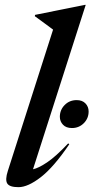

<svg xmlns="http://www.w3.org/2000/svg" viewBox="-20 -763 386 794"><path d="M199.5 -640.5Q186 -650.5 165.8 -665.5Q145.5 -680.5 124 -696L125 -701.5L331.5 -743H334.5L116.5 -63Q138.5 -67.5 174.2 -91.2Q210 -115 262 -170L266.5 -166.5Q202.5 -72 149 -30.5Q95.5 11 56.5 11Q19.5 11 10 -4.2Q0.5 -19.5 12.5 -56.5ZM277.5 -233.5Q253.5 -233.5 240.5 -247.2Q227.5 -261 227.5 -280Q227.5 -308.5 247.5 -328.8Q267.5 -349 297 -349Q320.5 -349 333.5 -335.2Q346.5 -321.5 346.5 -302Q346.5 -273.5 326.5 -253.5Q306.5 -233.5 277.5 -233.5Z"/></svg>

Font: Newsreader 72pt Medium
Style: Italic
Weight: 500
Italic angle: -17°
Designer: Hugues Gentile
Foundry: Production Type
Version: Version 1.003; ttfautohint (v1.8.3)